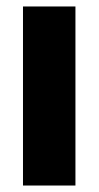

<svg xmlns="http://www.w3.org/2000/svg" viewBox="-20 -573 305 593"><path d="M213 0V-553H51V0Z"/></svg>

Font: Noto Sans Hebrew ExtraCondensed Black
Style: Regular
Weight: 900
Width: 2
Designer: Monotype Design Team
Foundry: Monotype Imaging Inc.
Version: Version 2.004